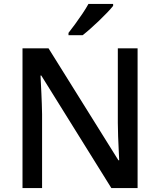

<svg xmlns="http://www.w3.org/2000/svg" viewBox="-20 -961 818 981"><path d="M683 0H549L191 -575H187Q189 -535 191.5 -483.5Q194 -432 195 -378V0H95V-714H228L585 -142H589Q588 -163 586.5 -195.5Q585 -228 583.5 -264Q582 -300 582 -333V-714H683ZM558 -931Q547 -917 528 -897Q509 -877 486.5 -855.5Q464 -834 442 -814.5Q420 -795 402 -781H330V-793Q345 -812 364 -838Q383 -864 401.5 -891.5Q420 -919 432 -941H558Z"/></svg>

Font: Noto Sans Javanese Medium
Style: Regular
Weight: 500
Version: Version 2.004